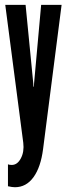

<svg xmlns="http://www.w3.org/2000/svg" viewBox="-20 -567 285 784"><path d="M41 197.5Q87 197.5 116.8 156.5Q146.5 115.5 156 41L231.5 -547H148L119 -225.5L118.5 -213H116.5L116 -225.5L84.5 -547H1.5L75 16Q79.5 52.5 65.2 79.5Q51 106.5 28 106.5Q18 106.5 12.5 104V193.5Q30 197.5 41 197.5Z"/></svg>

Font: League Gothic SemiCondensed
Style: Regular
Weight: 400
Width: 4
Designer: The League of Moveable Type
Version: Version 1.600; ttfautohint (v1.8.3)